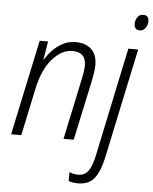

<svg xmlns="http://www.w3.org/2000/svg" viewBox="-62 -779 852 1070"><g transform="rotate(5 363.5 -243.5)"><path d="M20 0 133 -533H180L163 -430H165Q181 -457 205.5 -483Q230 -509 262.5 -526Q295 -543 335 -543Q390 -543 422 -513Q454 -483 454 -425Q454 -405 450 -380.5Q446 -356 442 -335L370 0H313L385 -339Q390 -361 393 -381Q396 -401 396 -418Q396 -492 320 -492Q260 -492 208 -432.5Q156 -373 133 -265L77 0ZM684 -639Q652 -639 652 -673Q652 -692 663 -709.5Q674 -727 696 -727Q727 -727 727 -694Q727 -672 715 -655.5Q703 -639 684 -639ZM415 240Q385 240 362 232V182Q384 192 412 192Q448 192 468 164.5Q488 137 501 76L629 -532H684L554 81Q538 158 507.5 199Q477 240 415 240Z"/></g></svg>

Font: Noto Sans SemiCondensed Light
Style: Italic
Weight: 300
Width: 4
Italic angle: -12°
Designer: Monotype Design Team
Foundry: Monotype Imaging Inc.
Version: Version 2.013; ttfautohint (v1.8.4.7-5d5b)